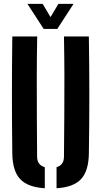

<svg xmlns="http://www.w3.org/2000/svg" viewBox="-20 -994 538 1022"><path d="M45.5 -175.5Q43.5 -331 43.5 -488Q43.5 -645 45.5 -800H178Q176 -696.5 175.8 -588.5Q175.5 -480.5 176.2 -372.2Q177 -264 177.5 -160.5Q177.5 -137.5 187.8 -123.8Q198 -110 218.5 -104V8Q127.5 2.5 87.2 -40.8Q47 -84 45.5 -175.5ZM281 8V-104Q301 -110 310.8 -124Q320.5 -138 320.5 -160.5Q321.5 -264 322.2 -372.2Q323 -480.5 322.8 -588.5Q322.5 -696.5 320.5 -800H453Q455.5 -645 455.5 -488Q455.5 -331 453 -175.5Q451.5 -84 411.5 -40.8Q371.5 2.5 281 8ZM212.5 -840 126 -973.5H207L249 -903L291 -973.5H371.5L285 -840Z"/></svg>

Font: Big Shoulders Stencil Text Thin ExtraBold
Style: Regular
Weight: 800
Version: Version 2.001